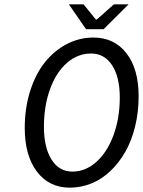

<svg xmlns="http://www.w3.org/2000/svg" viewBox="-20 -843 652 875"><path d="M372.1 -710 293.9 -823.2H360.8L417 -753.9H420.9L499 -823.2H565.9L452.1 -710ZM297.9 12.2Q203.6 12.2 148.2 -61Q92.8 -134.3 92.8 -259.8Q92.8 -350.6 117.4 -428.2Q142.1 -505.9 184.3 -558.8Q226.6 -611.8 283.9 -641.8Q341.3 -671.9 405.8 -671.9Q501 -671.9 556.4 -600.1Q611.8 -528.3 611.8 -404.8Q611.8 -332.5 595.9 -267.3Q580.1 -202.1 551.3 -151.6Q522.5 -101.1 483.6 -64Q444.8 -26.9 397.2 -7.3Q349.6 12.2 297.9 12.2ZM310.1 -61Q369.6 -61 419.2 -105.2Q468.8 -149.4 497.3 -227.1Q525.9 -304.7 525.9 -398.9Q525.9 -491.7 491 -545.4Q456.1 -599.1 395 -599.1Q334.5 -599.1 285.4 -556.6Q236.3 -514.2 208.3 -437.5Q180.2 -360.8 180.2 -265.1Q180.2 -171.4 214.6 -116.2Q249 -61 310.1 -61Z"/></svg>

Font: Office Code Pro D Italic
Style: Regular
Weight: 400
Italic angle: -9°
Designer: Nathan Rutzky & Paul D. Hunt
Foundry: Adobe Systems Incorporated
Version: Version 1.004;PS 001.004;hotconv 1.0.70;makeotf.lib2.5.58329